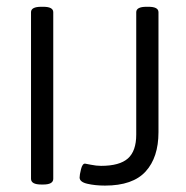

<svg xmlns="http://www.w3.org/2000/svg" viewBox="-20 -551 558 575"><path d="M103.8 1.6Q72.9 1.6 72.9 -15.5V-514.5Q72.9 -530.7 103.8 -530.7H109.4Q139.5 -530.7 139.5 -514.5V-15.5Q139.5 1.6 109.4 1.6ZM294.5 4.8Q265.2 4.8 241.8 -0.6Q218.4 -5.9 218.4 -19.4Q218.4 -27.3 222.6 -44.2Q226.7 -61 234.6 -61Q235.4 -61 251.9 -57.7Q268.3 -54.3 282.6 -54.3Q338.1 -54.3 363.1 -76.5Q388 -98.7 388 -147.8V-514.5Q388 -530.7 418.9 -530.7H424.5Q454.6 -530.7 454.6 -514.5V-155Q454.6 -79.7 416.2 -37.5Q377.7 4.8 294.5 4.8Z"/></svg>

Font: Jaldi
Style: Regular
Weight: 400
Designer: Pablo Cosgaya and Nicolas Silva
Foundry: Omnibus-Type
Version: Version 1.001;PS 001.001;hotconv 1.0.70;makeotf.lib2.5.58329